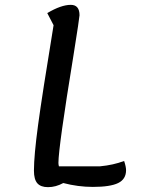

<svg xmlns="http://www.w3.org/2000/svg" viewBox="-20 -746 580 792"><path d="M500 -44Q500 -7 467.5 9Q435 25 363 25Q302 25 241 9Q210 26 178 26Q148 26 134 10Q120 -6 120 -42Q120 -104 137 -230Q154 -356 201 -642L175 -692Q232 -726 272 -726Q308 -726 308 -683Q308 -674 283 -517Q221 -138 221 -74Q221 -68 223 -60H393Q447 -65 492 -82Q500 -58 500 -44Z"/></svg>

Font: Lemonada Light
Style: Regular
Weight: 300
Designer: Mohamed Gaber (Arabic) Eduardo Tunni (Latin)
Foundry: Kief Type Foundry
Version: Version 3.006